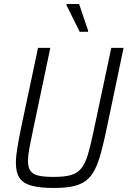

<svg xmlns="http://www.w3.org/2000/svg" viewBox="-20 -926 634 954"><path d="M248 8Q178 8 136.5 -3.5Q95 -15 77 -42Q59 -69 59 -116Q59 -149 66.5 -193.5Q74 -238 86 -297L169 -688H230L141 -265Q131 -218 125 -184.5Q119 -151 119 -126Q119 -95 131 -77.5Q143 -60 170.5 -53.5Q198 -47 246 -47Q300 -47 332 -56Q364 -65 383.5 -89Q403 -113 416 -155.5Q429 -198 443 -265L533 -688H594L512 -297Q497 -224 483 -171.5Q469 -119 451.5 -84Q434 -49 408 -29Q382 -9 343.5 -0.5Q305 8 248 8ZM376 -768 310 -901 311 -906H373L418 -773L417 -768Z"/></svg>

Font: Saira SemiCondensed Light
Style: Italic
Weight: 300
Width: 4
Italic angle: -12°
Designer: Hector Gatti with collaboration of the Omnibus-Type team
Foundry: Omnibus-Type
Version: Version 1.101